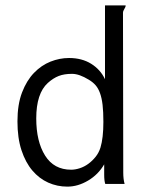

<svg xmlns="http://www.w3.org/2000/svg" viewBox="-20 -685 540 715"><path d="M371 -390V-665H448Q448 -659 443 -651.5Q438 -644 438 -637L439 -42Q439 -18 444 0H372Q368 -12 368 -34V-73Q346 -35 308 -12.5Q270 10 231 10Q193 10 159.5 -5Q126 -20 100.5 -50Q75 -80 60 -125.5Q45 -171 45 -233Q45 -296 62 -340.5Q79 -385 106.5 -413.5Q134 -442 168 -455.5Q202 -469 237 -469Q285 -469 319.5 -447.5Q354 -426 371 -390ZM158 -376Q115 -337 115 -244Q115 -158 148 -105.5Q181 -53 245 -53Q260 -53 277 -58.5Q294 -64 309 -75Q324 -86 336 -101Q348 -116 354 -135Q365 -171 365 -231Q365 -269 362 -294.5Q359 -320 352.5 -338Q346 -356 336 -367.5Q326 -379 311 -388Q293 -399 277.5 -404.5Q262 -410 248 -410Q219 -410 198.5 -402Q178 -394 158 -376Z"/></svg>

Font: Inconsolata
Style: Regular
Weight: 400
Designer: Raph Levien, Kirill Tkachev
Foundry: Cyreal
Version: Version 1.013